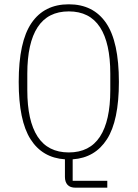

<svg xmlns="http://www.w3.org/2000/svg" viewBox="-20 -730 640 893"><path d="M479 143H332Q306 143 294 129.5Q282 116 282 93V11Q177 4 122 -82.5Q67 -169 67 -349Q67 -536 126.5 -623Q186 -710 300 -710Q414 -710 473.5 -623Q533 -536 533 -349Q533 -169 477.5 -82.5Q422 4 318 11V111H479ZM300 -21Q397 -21 445 -94.5Q493 -168 493 -311V-387Q493 -530 445 -603.5Q397 -677 300 -677Q203 -677 155 -603.5Q107 -530 107 -387V-311Q107 -168 155 -94.5Q203 -21 300 -21Z"/></svg>

Font: IBM Plex Mono ExtLt
Style: Regular
Weight: 200
Monospace: yes
Designer: Mike Abbink, Paul van der Laan, Pieter van Rosmalen
Foundry: Bold Monday
Version: Version 2.3